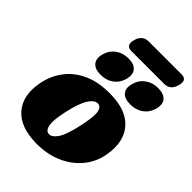

<svg xmlns="http://www.w3.org/2000/svg" viewBox="-246 -968 1098 1098"><g transform="rotate(45 303.0 -418.5)"><path d="M355.5 -485.5Q483 -483.5 542.5 -416Q602 -348.5 583.5 -233Q571.5 -156 524.5 -99.8Q477.5 -43.5 406 -13.5Q334.5 16.5 247.5 14.5Q121.5 12 62.5 -55.2Q3.5 -122.5 23 -236.5Q35.5 -310.5 77.5 -367.5Q119.5 -424.5 189.5 -456Q259.5 -487.5 355.5 -485.5ZM262.5 -74.5Q287 -70 313 -105.5Q339 -141 360 -239Q377.5 -318.5 373.8 -355Q370 -391.5 345 -396Q316.5 -400.5 289.5 -358.8Q262.5 -317 243.5 -227Q227 -151 232.8 -114.8Q238.5 -78.5 262.5 -74.5ZM235 -523Q189.5 -523 169.5 -546.5Q149.5 -570 160.5 -612Q172 -654.5 204.8 -678.5Q237.5 -702.5 283 -702.5Q328.5 -702.5 348.2 -678.5Q368 -654.5 357 -612Q345.5 -570.5 313.2 -546.8Q281 -523 235 -523ZM474.5 -523Q429 -523 408.8 -546.5Q388.5 -570 400 -612Q411 -654 444 -678.2Q477 -702.5 522 -702.5Q569 -702.5 589 -678.5Q609 -654.5 597.5 -612Q586 -570.5 553.5 -546.8Q521 -523 474.5 -523ZM230.5 -797.5Q237.5 -825.5 254.2 -839Q271 -852.5 293.5 -852.5H561Q609 -852.5 593.5 -798Q586.5 -770.5 570 -757Q553.5 -743.5 531.5 -743.5H263.5Q241 -743.5 232 -757Q223 -770.5 230.5 -797.5Z"/></g></svg>

Font: Fraunces 9pt Soft Black
Style: Italic
Weight: 900
Italic angle: -16°
Version: Version 1.000;[b76b70a41]